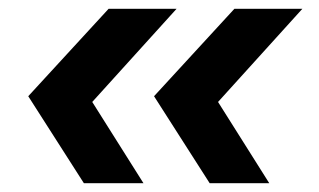

<svg xmlns="http://www.w3.org/2000/svg" viewBox="-20 -487 723 435"><path d="M305 -72 189 -256 380 -467H226L44 -269L170 -72ZM590 -72 474 -256 665 -467H511L329 -269L455 -72Z"/></svg>

Font: Plus Jakarta Sans
Style: Bold Italic
Weight: 700
Italic angle: -8°
Designer: Gumpita Rahayu
Foundry: Tokotype
Version: Version 2.071;gftools[0.9.30]